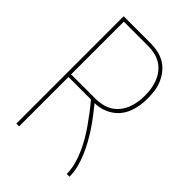

<svg xmlns="http://www.w3.org/2000/svg" viewBox="-215 -832 930 930"><g transform="rotate(45 250.0 -367.5)"><path d="M72 0V-735H259Q284 -735 309 -729.5Q334 -724 355.5 -711Q377 -698 393 -678Q409 -658 419 -635Q429 -612 432.5 -587Q436 -562 436 -536Q436 -512 432.5 -488Q429 -464 420.5 -441Q412 -418 397 -398.5Q382 -379 361.5 -365.5Q341 -352 317.5 -345Q294 -338 270 -338Q290 -313 309.5 -287.5Q329 -262 346.5 -235.5Q364 -209 379.5 -181Q395 -153 407.5 -123.5Q420 -94 428 -63Q436 -32 436 0H417Q417 -32 408.5 -63.5Q400 -95 387 -124.5Q374 -154 358 -181.5Q342 -209 323.5 -235.5Q305 -262 285.5 -287.5Q266 -313 245 -338H91V0ZM91 -356H259Q281 -356 303.5 -361Q326 -366 345.5 -378Q365 -390 379 -408Q393 -426 401.5 -447Q410 -468 413.5 -491Q417 -514 417 -536Q417 -559 413.5 -581.5Q410 -604 401.5 -625.5Q393 -647 379 -665Q365 -683 345.5 -695Q326 -707 303.5 -712Q281 -717 259 -717H91Z"/></g></svg>

Font: Iosevka Curly Thin
Style: Regular
Weight: 100
Monospace: yes
Designer: Belleve Invis
Foundry: Belleve Invis
Version: Version 22.1.2; ttfautohint (v1.8.4)